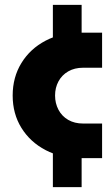

<svg xmlns="http://www.w3.org/2000/svg" viewBox="-20 -649 449 788"><path d="M197 119V-53L315 -15V119ZM197 -460V-629H315V-495ZM310 0Q230 0 167 -33Q104 -66 68 -124Q32 -182 32 -257Q32 -332 68 -390.5Q104 -449 167 -482Q230 -515 310 -515H399V-371H321Q286 -371 260 -356Q234 -341 220 -315Q206 -289 206 -257Q206 -225 220 -198.5Q234 -172 260 -157Q286 -142 321 -142H399V0Z"/></svg>

Font: MuseoModerno Thin ExtraBold
Style: Regular
Weight: 800
Version: Version 1.002